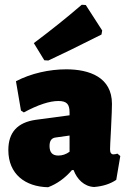

<svg xmlns="http://www.w3.org/2000/svg" viewBox="-20 -775 543 806"><path d="M182 11C219 -3 253 -27 282 -61H289C303 -23 333 8 375 10C412 7 443 -3 468 -20L485 -120L473 -130C466 -128 461 -127 456 -127C451 -127 448 -129 446 -132C443 -135 442 -141 442 -148C442 -154 443 -182 446 -233C449 -290 450 -326 450 -339C450 -451 355 -484 258 -484C187 -484 110 -467 47 -434L68 -311L80 -303C139 -335 188 -351 225 -351C260 -351 272 -338 272 -303V-291L130 -272C53 -261 15 -219 15 -145C15 -44 86 9 182 11ZM166 -522 183 -521C237 -546 311 -582 406 -630L409 -647L340 -754L323 -755C257 -698 190 -645 122 -594ZM215 -198 272 -206V-138C257 -127 241 -122 225 -122C200 -122 188 -135 188 -162C188 -181 194 -196 215 -198Z"/></svg>

Font: Luna Sans Black
Style: Regular
Weight: 900
Designer: Juan Pablo del Peral
Foundry: Huerta Tipografica
Version: Version 2.001; ttfautohint (v1.5)